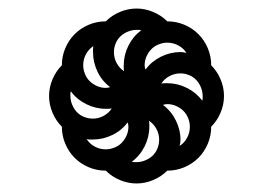

<svg xmlns="http://www.w3.org/2000/svg" viewBox="-20 -565 640 450"><path d="M228 -359Q230 -359 233 -359.5Q236 -360 238 -361Q219 -375 208.5 -397Q198 -419 198 -443Q198 -446 198 -449.5Q198 -453 199 -457Q188 -450 181.5 -438Q175 -426 175 -412Q175 -402 179 -392Q183 -382 190 -375Q197 -368 207 -363.5Q217 -359 228 -359ZM401 -223Q412 -230 418.5 -242Q425 -254 425 -268Q425 -278 421 -288Q417 -298 410 -305Q403 -312 393 -316.5Q383 -321 372 -321Q370 -321 367 -320.5Q364 -320 362 -319Q381 -305 392 -283Q403 -261 403 -238Q403 -234 402.5 -230.5Q402 -227 401 -223ZM321 -402Q335 -421 357 -432Q379 -443 403 -443Q406 -443 409.5 -442.5Q413 -442 417 -441Q410 -452 398 -458.5Q386 -465 372 -465Q362 -465 352 -461Q342 -457 335 -450Q328 -443 323.5 -433Q319 -423 319 -412Q319 -410 319.5 -407Q320 -404 321 -402ZM271 -398Q270 -402 270 -405.5Q270 -409 270 -412Q270 -436 281 -458Q292 -480 311 -494Q308 -495 305.5 -495Q303 -495 300 -495Q290 -495 280 -491Q270 -487 262.5 -480Q255 -473 251 -463Q247 -453 247 -443Q247 -429 253.5 -417Q260 -405 271 -398ZM198 -287Q211 -287 223 -293.5Q235 -300 242 -311Q238 -310 234.5 -310Q231 -310 228 -310Q204 -310 182 -321Q160 -332 146 -351Q145 -348 145 -345.5Q145 -343 145 -340Q145 -330 149 -320Q153 -310 160 -302.5Q167 -295 177 -291Q187 -287 198 -287ZM228 -215Q238 -215 248 -219Q258 -223 265 -230Q272 -237 276.5 -247Q281 -257 281 -268Q281 -270 280.5 -273Q280 -276 279 -278Q265 -259 243 -248.5Q221 -238 198 -238Q194 -238 190.5 -238Q187 -238 183 -239Q190 -228 202 -221.5Q214 -215 228 -215ZM300 -135Q280 -135 261 -143Q242 -151 228 -165Q207 -165 188 -173Q169 -181 155 -195Q141 -209 133 -228Q125 -247 125 -268Q111 -282 103 -301Q95 -320 95 -340Q95 -360 103 -379Q111 -398 125 -412Q125 -433 133 -452Q141 -471 155 -485Q169 -499 188 -507Q207 -515 228 -515Q242 -529 261 -537Q280 -545 300 -545Q320 -545 339 -537Q358 -529 372 -515Q393 -515 412 -507Q431 -499 445 -485Q459 -471 467 -452Q475 -433 475 -412Q489 -398 497 -379Q505 -360 505 -340Q505 -320 497 -301Q489 -282 475 -268Q475 -247 467 -228Q459 -209 445 -195Q431 -181 412 -173Q393 -165 372 -165Q358 -151 339 -143Q320 -135 300 -135ZM300 -185Q310 -185 320 -189Q330 -193 337.5 -200Q345 -207 349 -217Q353 -227 353 -238Q353 -251 346.5 -263Q340 -275 329 -282Q330 -278 330 -274.5Q330 -271 330 -268Q330 -244 319 -222Q308 -200 289 -186Q292 -185 294.5 -185Q297 -185 300 -185ZM454 -329Q455 -332 455 -334.5Q455 -337 455 -340Q455 -350 451 -360Q447 -370 440 -377.5Q433 -385 423 -389Q413 -393 403 -393Q389 -393 377 -386.5Q365 -380 358 -369Q362 -370 365.5 -370Q369 -370 372 -370Q396 -370 418 -359Q440 -348 454 -329Z"/></svg>

Font: Iosevka HT Extended
Style: Regular
Weight: 400
Width: 7
Monospace: yes
Designer: Belleve Invis
Foundry: Belleve Invis
Version: Version 32.3.0; ttfautohint (v1.8.4)